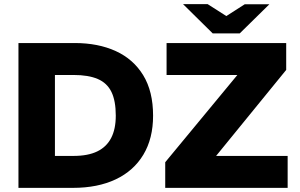

<svg xmlns="http://www.w3.org/2000/svg" viewBox="-20 -908 1448 928"><path d="M69.2 0V-700H341Q454.5 -700 539.7 -661Q624.9 -622 672.4 -544Q719.9 -466 719.9 -349Q719.9 -238.5 672.9 -160.3Q625.9 -82 539 -41Q452 0 333 0ZM245.5 -154.4H335.6Q405.2 -154.4 450.1 -176.2Q495 -198 517.3 -241.2Q539.6 -284.3 539.6 -349Q539.6 -420.6 518.6 -463.8Q497.5 -506.9 452.3 -526.3Q407.2 -545.6 335.6 -545.6H245.5ZM778.6 0V-123.9L1127.3 -545.6H785.1V-700H1363.3V-570.1L1024.5 -154.4H1370.3V0ZM1008.2 -746.5 1049 -814.5 1163.1 -887.5H1282.1L1138.6 -746.5ZM1008.2 -746.5 864.7 -888H983.7L1098.8 -814.5L1138.6 -746.5Z"/></svg>

Font: REM Medium
Style: Regular
Weight: 500
Designer: Octavio Pardo
Foundry: Ashler Design
Version: Version 1.005;gftools[0.9.28]